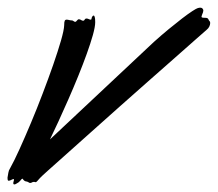

<svg xmlns="http://www.w3.org/2000/svg" viewBox="-100 -467 576 508"><path d="M455.1 -410.2Q456.1 -409.2 456.1 -405.8Q456.1 -401.9 453.9 -397Q451.7 -392.1 446.8 -388.2Q439 -381.3 416.5 -361.6Q394 -341.8 362.3 -313.7Q330.6 -285.6 292.5 -252.2Q254.4 -218.8 215.8 -184.3Q177.2 -149.9 140.6 -117.2Q104 -84.5 75 -58.6Q45.9 -32.7 27.1 -15.9Q8.3 1 5.9 3.9Q0 10.7 -2.2 12.9Q-4.4 15.1 -5.9 15.1Q-6.8 15.1 -7.6 14.6Q-8.3 14.2 -9.8 14.2Q-13.2 14.2 -15.4 15.6Q-17.6 17.1 -20 17.1Q-21.5 17.1 -22.5 16.6Q-23.4 16.1 -24.9 15.1Q-27.3 13.7 -29.1 13.4Q-30.8 13.2 -32.5 12.7Q-34.2 12.2 -36.1 10.7Q-38.1 9.3 -40 5.9H-41Q-42.5 5.9 -46.1 10.7Q-49.8 15.6 -55.2 18.1Q-59.6 21 -62 21Q-64.9 21 -64.9 17.1Q-64.9 15.6 -64 12.9Q-63 10.3 -63 7.8Q-63 7.3 -63.5 6.8H-64Q-66.4 6.8 -70.3 9Q-74.2 11.2 -77.1 11.2Q-78.6 11.2 -79.3 9.8Q-80.1 8.3 -80.1 2.9Q-78.6 -3.9 -77.9 -10Q-77.1 -16.1 -73.2 -22Q-63 -40 -48.6 -71.8Q-34.2 -103.5 -18.3 -141.4Q-2.4 -179.2 12.9 -219.5Q28.3 -259.8 40.8 -295.7Q53.2 -331.5 61.3 -359.4Q69.3 -387.2 69.8 -399.9Q69.8 -409.2 71.3 -412.1Q72.8 -415 76.2 -415Q79.1 -415 82.5 -414.1Q85.9 -413.1 88.9 -413.1Q92.8 -413.1 94.7 -411.1Q96.7 -409.2 99.1 -409.2Q101.1 -409.2 105 -414.1Q106 -415.5 106.9 -415.8Q107.9 -416 108.9 -416Q111.8 -416 114.5 -414.1Q117.2 -412.1 120.1 -412.1Q122.6 -412.1 124 -415Q125.5 -418 128.9 -418Q131.8 -418 134.8 -416.5Q137.7 -415 140.1 -415Q142.1 -415 142.1 -417Q142.1 -419.4 143.8 -422.6Q145.5 -425.8 147.9 -425.8Q149.4 -425.8 150.6 -422.1Q151.9 -418.5 151.9 -408.2Q151.9 -396.5 145.8 -374.5Q139.6 -352.5 129.6 -324.7Q119.6 -296.9 106.9 -265.6Q94.2 -234.4 80.8 -203.9Q67.4 -173.3 54.7 -145.8Q42 -118.2 32.2 -98.1L307.1 -356Q327.1 -374 346.4 -389.9Q365.7 -405.8 381.6 -418Q397.5 -430.2 408.7 -437.5Q419.9 -444.8 423.8 -445.8Q425.3 -445.8 426.8 -446.3Q428.2 -446.8 429.2 -446.8Q433.6 -446.8 435.8 -444.3Q438 -441.9 438 -439Q438 -437.5 437.5 -436.5Q437 -435.5 437 -434.1Q435.5 -430.2 434.3 -427.2Q433.1 -424.3 433.1 -422.9Q433.1 -421.4 434.6 -420.7Q436 -419.9 442.9 -419.9Q449.7 -419.9 451.2 -416.3Q452.6 -412.6 455.1 -410.2Z"/></svg>

Font: Oregano
Style: Italic
Weight: 400
Italic angle: -12°
Designer: Astigmatic (AOETI)
Foundry: Astigmatic (AOETI)
Version: Version 1.000